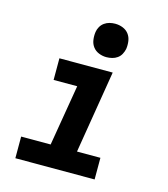

<svg xmlns="http://www.w3.org/2000/svg" viewBox="-113 -854 827 943"><g transform="rotate(15 300.0 -382.5)"><path d="M53 0V-110H203L255 -420H135V-530H406L337 -110H456V0ZM356 -595Q336 -595 317.5 -602.5Q299 -610 287.5 -625Q276 -640 273 -660Q270 -680 273 -701Q275 -715 282.5 -728Q290 -741 302 -749.5Q314 -758 328 -761.5Q342 -765 356 -765Q377 -765 395.5 -757.5Q414 -750 425.5 -735Q437 -720 440 -700Q443 -680 440 -659Q437 -645 430 -632Q423 -619 411 -610.5Q399 -602 384.5 -598.5Q370 -595 356 -595Z"/></g></svg>

Font: Iosevka Curly XBdExObl
Style: Regular
Weight: 800
Width: 7
Italic angle: -9°
Monospace: yes
Designer: Belleve Invis
Foundry: Belleve Invis
Version: Version 11.1.0; ttfautohint (v1.8.3)